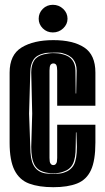

<svg xmlns="http://www.w3.org/2000/svg" viewBox="-20 -767 435 799"><path d="M202 12Q142 12 101.5 -3Q61 -18 40.5 -58.5Q20 -99 20 -173V-465Q20 -539 70 -569.5Q120 -600 202 -600Q284 -600 330.5 -569.5Q377 -539 377 -465V-327H218V-473Q218 -490 214 -497Q210 -503 202 -503Q195 -503 190 -497Q186 -490 186 -473V-110Q186 -92 190 -87Q194 -80 202 -80Q210 -80 214 -87Q218 -92 218 -110V-248H377V-174Q377 -99 358.5 -59Q340 -19 301 -3.5Q262 12 202 12ZM202 -44Q214 -44 224.5 -44.5Q235 -45 244 -48Q274 -57 287 -80.5Q300 -104 300 -156L298 -216H296L295 -156Q295 -108 283 -84.5Q271 -61 242 -52Q226 -46 202 -46Q178 -46 160 -52Q134 -60 122 -84Q110 -108 110 -156L114 -294L110 -466Q110 -496 122 -515Q134 -534 163 -541Q172 -543 182 -544.5Q192 -546 202 -546Q223 -546 238 -542Q268 -535 281 -517Q294 -499 294 -473L295 -378H297L299 -473Q299 -501 285 -519.5Q271 -538 239 -546Q236 -547 232 -547.5Q228 -548 223 -548H202Q191 -548 180.5 -547.5Q170 -547 163 -545Q132 -538 119 -518Q106 -498 106 -466L101 -294L106 -156Q106 -105 119 -80.5Q132 -56 158 -48Q167 -45 178 -44.5Q189 -44 202 -44ZM200 -632Q175 -632 158 -649Q141 -666 141 -689Q141 -713 158 -730Q175 -747 200 -747Q225 -747 243 -730Q261 -713 261 -689Q261 -666 243 -649Q225 -632 200 -632Z"/></svg>

Font: Alumni Sans Inline One
Style: Regular
Weight: 400
Designer: Robert E. Leuschke
Foundry: Robert E. Leuschke
Version: Version 1.100; ttfautohint (v1.8.3)